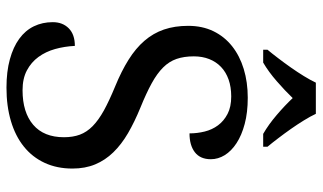

<svg xmlns="http://www.w3.org/2000/svg" viewBox="-218 -752 981 584"><g transform="rotate(90 272.0 -460.5)"><path d="M247.1 9.8Q198.2 9.8 160.9 -0.5Q123.5 -10.7 98.4 -29.1Q73.2 -47.4 60.5 -73.5Q47.9 -99.6 47.9 -130.9Q47.9 -161.1 66.7 -179.7Q85.4 -198.2 120.1 -198.2Q121.6 -167 129.6 -138.2Q137.7 -109.4 153.8 -87.4Q169.9 -65.4 194.8 -52.2Q219.7 -39.1 254.9 -39.1Q322.3 -39.1 360.1 -71.5Q397.9 -104 397.9 -165Q397.9 -192.4 390.1 -213.4Q382.3 -234.4 364.3 -252.2Q346.2 -270 316.7 -286.4Q287.1 -302.7 243.2 -320.8Q196.8 -339.8 162.1 -361.6Q127.4 -383.3 104.5 -409.9Q81.5 -436.5 70.3 -469.2Q59.1 -502 59.1 -543Q59.1 -585.9 75.4 -619.6Q91.8 -653.3 121.1 -676.5Q150.4 -699.7 190.4 -711.9Q230.5 -724.1 277.8 -724.1Q322.8 -724.1 357.4 -714.8Q392.1 -705.6 416 -689.9Q439.9 -674.3 452.4 -654.1Q464.8 -633.8 464.8 -611.8Q464.8 -579.6 443.6 -563.2Q422.4 -546.9 386.2 -546.9Q386.2 -570.3 380.6 -593Q375 -615.7 361.8 -633.5Q348.6 -651.4 327.1 -662.6Q305.7 -673.8 273.9 -673.8Q245.1 -673.8 222.4 -665.8Q199.7 -657.7 184.1 -642.8Q168.5 -627.9 160.2 -606.9Q151.9 -585.9 151.9 -560.1Q151.9 -530.3 159.7 -507.6Q167.5 -484.9 185.8 -466.6Q204.1 -448.2 233.9 -431.9Q263.7 -415.5 307.1 -397.9Q351.1 -379.9 385.5 -359.9Q419.9 -339.8 443.8 -315.2Q467.8 -290.5 480.5 -260Q493.2 -229.5 493.2 -190.9Q493.2 -143.6 475.8 -106.2Q458.5 -68.8 426.3 -43Q394 -17.1 348.6 -3.7Q303.2 9.8 247.1 9.8ZM131.8 -784.2Q143.6 -798.3 157.7 -816.9Q171.9 -835.4 185.8 -855.2Q199.7 -875 211.9 -894.8Q224.1 -914.6 231.9 -931.2H326.7Q334.5 -914.6 346.7 -894.8Q358.9 -875 372.8 -855.2Q386.7 -835.4 400.9 -816.9Q415 -798.3 426.8 -784.2V-771H387.7Q358.9 -787.6 330.1 -812.3Q301.3 -836.9 278.8 -860.8Q255.9 -836.9 227.5 -812.3Q199.2 -787.6 170.9 -771H131.8Z"/></g></svg>

Font: Droid Serif
Style: Regular
Weight: 400
Designer: Monotype Design team
Foundry: Monotype Imaging Inc.
Version: Version 1.03